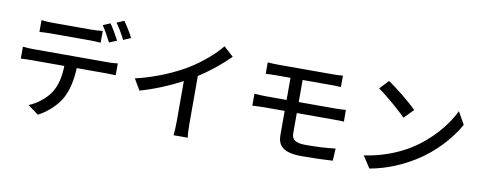

<svg xmlns="http://www.w3.org/2000/svg" viewBox="-73 -1222 4146 1652"><g transform="rotate(10 2000.0 -396.5)"><path d="M868 -680C848 -719 812 -781 787 -817L723 -790C750 -752 782 -692 802 -652ZM632 -642C664 -642 700 -640 732 -638V-741C701 -737 663 -735 632 -735H294C262 -735 227 -737 197 -741V-638C224 -640 261 -642 295 -642ZM170 -483C139 -483 108 -485 79 -488V-384C107 -386 140 -387 170 -387H459C456 -298 442 -218 399 -151C360 -90 288 -32 214 -2L307 66C393 21 469 -53 505 -121C543 -193 563 -281 567 -387H824C850 -387 885 -386 908 -385V-488C883 -484 845 -483 824 -483ZM836 -832C864 -795 897 -738 918 -695L983 -723C965 -760 927 -822 900 -859Z M1605 -501C1706 -566 1800 -644 1872 -716L1787 -793C1731 -721 1627 -632 1526 -569C1415 -500 1246 -426 1075 -387L1132 -290C1256 -325 1389 -381 1494 -437V-81C1494 -40 1491 15 1488 37H1612C1607 15 1605 -40 1605 -81Z M2499 -335H2823C2845 -335 2885 -335 2911 -333L2910 -435C2886 -433 2842 -431 2821 -431H2499V-624H2748C2784 -624 2809 -622 2834 -621V-721C2811 -718 2781 -717 2748 -717H2270C2235 -717 2205 -719 2177 -721V-621C2205 -623 2235 -624 2270 -624H2393V-431H2212C2183 -431 2139 -433 2111 -436V-331C2140 -333 2185 -335 2212 -335H2393V-124C2393 -34 2439 23 2604 23C2699 23 2802 20 2875 15L2881 -92C2798 -82 2713 -78 2621 -78C2534 -78 2499 -103 2499 -156Z M3233 -745 3160 -667C3234 -616 3358 -508 3410 -455L3489 -536C3433 -594 3304 -698 3233 -745ZM3130 -76 3197 27C3352 -1 3479 -60 3580 -122C3736 -218 3859 -355 3931 -484L3870 -593C3809 -465 3684 -315 3523 -216C3427 -157 3297 -101 3130 -76Z"/></g></svg>

Font: Noto Sans CJK KR Medium
Style: Regular
Weight: 500
Designer: Ryoko NISHIZUKA (kana & ideographs); Paul D. Hunt (Latin, Greek & Cyrillic); Wenlong ZHANG (bopomofo); Sandoll Communica
Foundry: Adobe Systems Incorporated
Version: Version 1.004;PS 1.004;hotconv 1.0.82;makeotf.lib2.5.63406